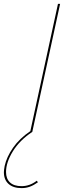

<svg xmlns="http://www.w3.org/2000/svg" viewBox="-62 -678 368 987"><path d="M127 251 133 259Q112 274 92 281.5Q72 289 49 289Q6 289 -18 267.5Q-42 246 -42 207Q-42 197 -38 175Q-28 129 5 81.5Q38 34 94 -4L236 -658H247L104 0Q39 43 4 100Q-31 157 -31 206Q-31 241 -10.5 260Q10 279 49 279Q91 279 127 251Z"/></svg>

Font: Ysabeau Infant Hairline
Style: Italic
Weight: 100
Italic angle: -12°
Designer: Christian Thalmann (Catharsis Fonts)
Version: Version 0.003